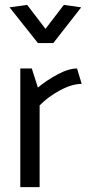

<svg xmlns="http://www.w3.org/2000/svg" viewBox="-20 -765 364 785"><path d="M314 -422 295 -485Q260 -485 214 -460Q168 -435 135 -407L110 -485H63V0H142V-334Q176 -369 225 -395.5Q274 -422 314 -422ZM19 -735 135 -589H198L312 -735L241 -745L166 -647L91 -745Z"/></svg>

Font: Catamaran
Style: Regular
Weight: 400
Designer: Pria Ravichandran
Version: Version 1.000;PS 001.000;hotconv 1.0.70;makeotf.lib2.5.58329